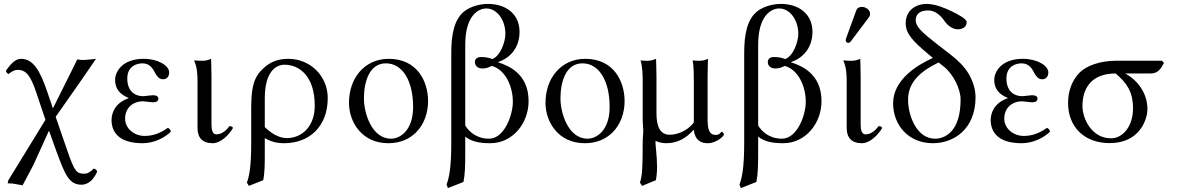

<svg xmlns="http://www.w3.org/2000/svg" viewBox="-20 -718 5981 976"><path d="M166 -243 211 -109 22 199 19 214 44 215 95 224 150 120 229 -54 266 49C312 175 332 221 396 221C411 221 429 214 444 200C456 188 466 172 474 155C472 147 466 140 456 139C444 153 426 165 409 165C371 165 360 158 322 47L263 -124L398 -317L468 -419C468 -419 422 -413 399 -413C392 -413 373 -416 373 -416L249 -167L221 -249C185 -356 150 -419 87 -419C56 -419 33 -390 10 -359C12 -347 18 -344 25 -342C40 -357 59 -363 69 -363C114 -363 136 -333 166 -243Z M616 -115C616 -168 654 -203 707 -203C716 -203 748 -198 756 -198C778 -198 785 -206 785 -217C785 -228 775 -234 757 -234C752 -234 709 -229 708 -229C667 -229 627 -253 627 -319C627 -382 675 -396 705 -396C742 -396 759 -367 769 -346C779 -330 788 -315 809 -315C821 -315 840 -322 840 -350C840 -384 784 -419 711 -419C598 -419 565 -350 565 -312C565 -266 590 -238 634 -220V-219C565 -195 547 -144 547 -108C547 -53 578 10 704 10C764 10 817 -18 848 -48C848 -58 841 -65 833 -68C796 -42 760 -27 715 -27C663 -27 616 -64 616 -115Z M984 -307V-68C984 -19 1008 10 1061 10C1102 10 1144 -32 1164 -67C1162 -76 1157 -75 1147 -77C1129 -54 1107 -35 1080 -35C1061 -35 1055 -56 1055 -85V-327C1055 -358 1053 -419 1053 -419C1039 -413 1026 -409 1008 -409C997 -409 975 -410 969 -411L967 -409C983 -376 984 -334 984 -307Z M1318 198C1326 160 1326 113 1326 58V-16C1353 0 1383 10 1424 10C1552 10 1646 -74 1646 -220C1646 -329 1560 -419 1445 -419C1400 -419 1354 -407 1314 -366C1288 -340 1257 -308 1257 -176V10C1257 128 1247 178 1235 210L1245 227ZM1580 -180C1580 -78 1517 -16 1438 -16C1395 -16 1356 -43 1326 -72V-218C1326 -357 1385 -389 1426 -389C1502 -389 1580 -331 1580 -180Z M1754 -195C1754 -98 1819 10 1954 10C2015 10 2061 -12 2094 -44C2137 -86 2156 -146 2156 -204C2156 -303 2102 -419 1956 -419C1893 -419 1842 -393 1807 -352C1772 -311 1754 -255 1754 -195ZM1942 -396C2024 -396 2080 -311 2080 -174C2080 -54 2013 -13 1968 -13C1869 -13 1830 -144 1830 -217C1830 -300 1856 -396 1942 -396Z M2345 61V-23.7C2374.8 0.8 2415.2 10 2472 10C2586 10 2667 -91 2667 -204C2667 -346.9 2559.6 -385.4 2513 -401V-403C2581 -426 2621 -483 2621 -556C2621 -650 2548 -698 2462 -698C2419.3 -698.5 2373.2 -684.8 2343.5 -663C2290 -623 2274 -546.4 2274 -449V10C2274 134 2263 186 2250 220L2257 238L2336 207C2344 167 2345 120 2345 61ZM2345 -79.8V-490C2345 -641 2413 -675 2452 -675C2506 -675 2549 -617 2549 -546C2549 -504 2523 -433 2483 -418C2455 -428 2438 -428 2423 -428C2408 -428 2394 -420 2394 -403C2394 -380 2413 -370 2432 -370C2449 -370 2460 -373 2480 -383C2553 -362 2587 -274 2587 -200C2587 -134 2544 -13 2466 -13C2401.7 -13 2363.4 -49.6 2345 -79.8Z M2753 -195C2753 -98 2818 10 2953 10C3014 10 3060 -12 3093 -44C3136 -86 3155 -146 3155 -204C3155 -303 3101 -419 2955 -419C2892 -419 2841 -393 2806 -352C2771 -311 2753 -255 2753 -195ZM2941 -396C3023 -396 3079 -311 3079 -174C3079 -54 3012 -13 2967 -13C2868 -13 2829 -144 2829 -217C2829 -300 2855 -396 2941 -396Z M3505 -57H3507C3510 -30 3522 10 3577 10C3624 10 3660 -28 3660 -33C3660 -40 3653 -48 3649 -48C3643 -48 3641 -32 3618 -32C3581 -32 3577 -71 3577 -115V-327C3577 -358 3579 -419 3579 -419C3565 -413 3553 -409 3535 -409C3523 -409 3507 -410 3501 -411C3507 -380 3507 -334 3507 -307V-96C3486 -65 3436 -33 3384 -33C3333 -33 3317 -80 3317 -142V-327C3317 -358 3315 -419 3315 -419C3301 -413 3287 -409 3269 -409C3257 -409 3242 -410 3236 -411C3246 -380 3247 -334 3247 -307V-107C3247 -89 3250 -66 3250 -56C3250 -36 3247 -19 3247 7C3247 125 3245 178 3233 210L3244 227L3314 198C3318 178 3320 154 3320 130C3320 79 3312 23 3312 5C3312 1 3313 -1 3313 -2C3324 5 3349 10 3366 10C3424 10 3467 -15 3505 -57Z M3834 61V-23.7C3863.8 0.8 3904.2 10 3961 10C4075 10 4156 -91 4156 -204C4156 -346.9 4048.6 -385.4 4002 -401V-403C4070 -426 4110 -483 4110 -556C4110 -650 4037 -698 3951 -698C3908.3 -698.5 3862.2 -684.8 3832.5 -663C3779 -623 3763 -546.4 3763 -449V10C3763 134 3752 186 3739 220L3746 238L3825 207C3833 167 3834 120 3834 61ZM3834 -79.8V-490C3834 -641 3902 -675 3941 -675C3995 -675 4038 -617 4038 -546C4038 -504 4012 -433 3972 -418C3944 -428 3927 -428 3912 -428C3897 -428 3883 -420 3883 -403C3883 -380 3902 -370 3921 -370C3938 -370 3949 -373 3969 -383C4042 -362 4076 -274 4076 -200C4076 -134 4033 -13 3955 -13C3890.7 -13 3852.4 -49.6 3834 -79.8Z M4361 -683C4348 -683 4337 -677 4333 -666L4281 -523C4280 -520 4279 -516 4279 -513C4279 -506 4285 -500 4293 -500C4297 -500 4302 -504 4305 -508L4397 -630C4401 -635 4403 -643 4403 -648C4403 -668 4381 -683 4361 -683ZM4284 -307V-68C4284 -19 4308 10 4361 10C4402 10 4444 -32 4464 -67C4462 -76 4457 -75 4447 -77C4429 -54 4407 -35 4380 -35C4361 -35 4355 -56 4355 -85V-327C4355 -358 4353 -419 4353 -419C4339 -413 4326 -409 4308 -409C4297 -409 4275 -410 4269 -411L4267 -409C4283 -376 4284 -334 4284 -307Z M4722.2 -423.5C4637.2 -385.5 4520 -310 4520 -193C4520 -82 4598 10 4722 10C4828 10 4939 -61 4939 -224C4939 -262 4927 -303 4904 -343C4883 -378 4852.3 -409.4 4814 -439L4743 -494C4666.7 -553.1 4635 -583 4635 -614C4635 -640 4648 -665 4699 -665C4725 -665 4755 -649 4780 -613C4800 -584 4825 -569 4850 -569C4864 -569 4894 -576 4894 -605C4894 -623 4847 -646 4817 -661C4783 -677 4735 -698 4691 -698C4631 -698 4584 -662 4584 -600C4584 -548 4618.6 -509.7 4700 -442ZM4751.2 -400.5 4776 -381C4827.9 -340.1 4863 -264 4863 -212C4863 -49 4784 -13 4733 -13C4640 -13 4596 -130 4596 -211C4596 -310 4674.2 -362.5 4751.2 -400.5Z M5085 -115C5085 -168 5123 -203 5176 -203C5185 -203 5217 -198 5225 -198C5247 -198 5254 -206 5254 -217C5254 -228 5244 -234 5226 -234C5221 -234 5178 -229 5177 -229C5136 -229 5096 -253 5096 -319C5096 -382 5144 -396 5174 -396C5211 -396 5228 -367 5238 -346C5248 -330 5257 -315 5278 -315C5290 -315 5309 -322 5309 -350C5309 -384 5253 -419 5180 -419C5067 -419 5034 -350 5034 -312C5034 -266 5059 -238 5103 -220V-219C5034 -195 5016 -144 5016 -108C5016 -53 5047 10 5173 10C5233 10 5286 -18 5317 -48C5317 -58 5310 -65 5302 -68C5265 -42 5229 -27 5184 -27C5132 -27 5085 -64 5085 -115Z M5829.1 -344.5C5864.4 -344.5 5879.7 -365.6 5896.9 -398L5886.4 -409.4H5656.4C5569.6 -409.4 5501.7 -382.7 5468.3 -349.3C5428.2 -309.2 5409.3 -252.9 5409.3 -194.7C5409.3 -74.4 5490.3 9.5 5621.1 9.5C5772.9 9.5 5812.7 -109.8 5812.7 -164.2C5812.7 -249.1 5756.6 -314.9 5699.3 -344.5ZM5627.7 -15C5529.4 -15 5482.5 -114.5 5482.5 -179.4C5482.5 -270.1 5528.5 -344.5 5651.6 -344.5C5706 -296.8 5739.5 -253.8 5739.5 -167C5739.5 -77.3 5688.8 -15 5627.7 -15Z"/></svg>

Font: Libertinus Serif Display
Style: Regular
Weight: 400
Designer: Philipp H. Poll
Foundry: Khaled Hosny
Version: Version 6.1